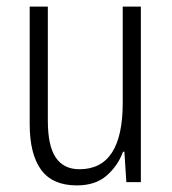

<svg xmlns="http://www.w3.org/2000/svg" viewBox="-20 -552 521 582"><path d="M407 -532V0H363L357 -92H353Q337 -49 303 -19.5Q269 10 213 10Q139 10 104.5 -37.5Q70 -85 70 -176V-532H125V-186Q125 -110 149 -74.5Q173 -39 221 -39Q352 -39 352 -240V-532Z"/></svg>

Font: Noto Sans Condensed Light
Style: Regular
Weight: 300
Width: 3
Designer: Monotype Design Team
Foundry: Monotype Imaging Inc.
Version: Version 2.013; ttfautohint (v1.8.4.7-5d5b)